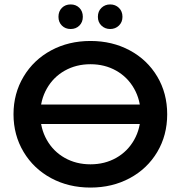

<svg xmlns="http://www.w3.org/2000/svg" viewBox="-20 -838 817 867"><path d="M388.5 9Q290 9 211 -33.5Q132 -76 86.5 -152Q41 -228 41 -322Q41 -416 86.5 -492Q132 -568 211 -610.5Q290 -653 388.5 -653Q487 -653 566 -610.5Q645 -568 690 -492.5Q735 -417 735 -322Q735 -227 690 -151.5Q645 -76 566 -33.5Q487 9 388.5 9ZM388.5 -96Q453 -96 504.5 -125Q556 -154 585.5 -206Q615 -258 615 -322Q615 -386 585.5 -438Q556 -490 504.5 -519Q453 -548 388.5 -548Q324 -548 272.5 -519Q221 -490 191.5 -438Q162 -386 162 -322Q162 -258 191.5 -206Q221 -154 272.5 -125Q324 -96 388.5 -96ZM81 -366H702V-278H81ZM244 -762Q244 -787 259.5 -802.5Q275 -818 299 -818Q323 -818 338.5 -802.5Q354 -787 354 -762Q354 -738 338.5 -722.5Q323 -707 299 -707Q275 -707 259.5 -722.5Q244 -738 244 -762ZM422 -762Q422 -787 438 -802.5Q454 -818 477.5 -818Q501 -818 517 -802.5Q533 -787 533 -762Q533 -738 517 -722.5Q501 -707 477.5 -707Q454 -707 438 -722.5Q422 -738 422 -762Z"/></svg>

Font: Montserrat Ace
Style: Bold
Weight: 600
Designer: Julieta Ulanovsky
Foundry: Julieta Ulanovsky
Version: Version 1